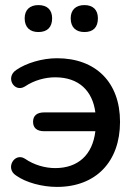

<svg xmlns="http://www.w3.org/2000/svg" viewBox="-20 -726 540 755"><path d="M312 -600C347 -600 365 -619 365 -654C365 -687 346 -706 312 -706C278 -706 258 -687 258 -654C258 -619 278 -600 312 -600ZM131 -600C166 -600 185 -619 185 -654C185 -687 166 -706 131 -706C97 -706 77 -687 77 -654C77 -619 97 -600 131 -600ZM204 9C357 9 452 -90 452 -247C452 -402 357 -497 204 -497C146 -497 83 -478 44 -451C-1 -421 37 -360 78 -386C115 -411 159 -422 197 -422C291 -422 344 -368 355 -284H154C125 -284 110 -271 110 -247C110 -223 125 -210 154 -210H355C344 -117 287 -65 197 -65C158 -65 114 -77 78 -102C37 -128 -1 -64 43 -36C82 -8 146 9 204 9Z"/></svg>

Font: Nunito SemiBold
Style: Regular
Weight: 600
Designer: Vernon Adams
Foundry: Vernon Adams
Version: Version 3.602